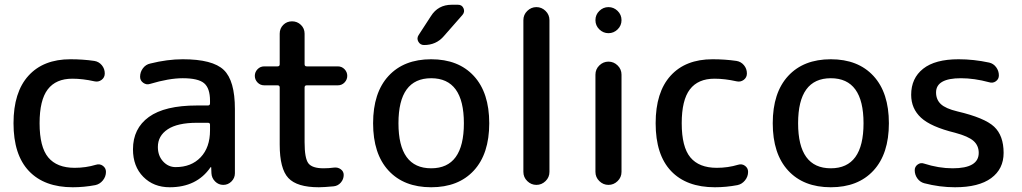

<svg xmlns="http://www.w3.org/2000/svg" viewBox="-20 -780 4311 810"><path d="M287 10Q167 10 102 -58.5Q37 -127 37 -260Q37 -391 100 -460.5Q163 -530 277 -530Q330 -530 378 -523Q397 -520 409.5 -505Q422 -490 422 -470Q422 -453 408.5 -443Q395 -433 378 -437Q329 -448 285 -448Q216 -448 181.5 -403Q147 -358 147 -260Q147 -160 183.5 -116Q220 -72 295 -72Q342 -72 385 -85Q401 -90 414 -80.5Q427 -71 427 -55Q427 -35 414 -19Q401 -3 382 1Q334 10 287 10Z M811 -262Q729 -262 687.5 -234.5Q646 -207 646 -160Q646 -123 668 -99Q690 -75 721 -75Q787 -75 826.5 -116.5Q866 -158 866 -230V-254Q866 -262 857 -262ZM696 10Q628 10 584.5 -34Q541 -78 541 -150Q541 -238 608 -286.5Q675 -335 811 -335H857Q866 -335 866 -344V-355Q866 -408 841 -429Q816 -450 751 -450Q693 -450 613 -426Q598 -421 584.5 -430.5Q571 -440 571 -456Q571 -476 583 -492Q595 -508 614 -512Q686 -530 751 -530Q877 -530 924 -485Q971 -440 971 -320V-49Q971 -29 956.5 -14.5Q942 0 922 0Q902 0 887.5 -14.5Q873 -29 872 -49L871 -74Q871 -75 870 -75Q868 -75 868 -74Q810 10 696 10Z M1095 -420Q1078 -420 1066.5 -432Q1055 -444 1055 -460Q1055 -476 1066.5 -488Q1078 -500 1095 -500H1151Q1160 -500 1160 -509V-638Q1160 -660 1175 -675Q1190 -690 1212 -690Q1234 -690 1249.5 -675Q1265 -660 1265 -638V-509Q1265 -500 1274 -500H1405Q1422 -500 1433.5 -488Q1445 -476 1445 -460Q1445 -444 1433.5 -432Q1422 -420 1405 -420H1274Q1265 -420 1265 -411V-180Q1265 -112 1281 -91Q1297 -70 1345 -70Q1368 -70 1389 -73Q1405 -75 1417.5 -66Q1430 -57 1430 -42Q1430 -24 1418 -10Q1406 4 1388 6Q1346 10 1325 10Q1233 10 1196.5 -29Q1160 -68 1160 -170V-411Q1160 -420 1151 -420Z M1937 -260Q1937 -450 1799 -450Q1661 -450 1661 -260Q1661 -70 1799 -70Q1937 -70 1937 -260ZM1979 -60.5Q1914 10 1799 10Q1684 10 1619 -60.5Q1554 -131 1554 -260Q1554 -389 1619 -459.5Q1684 -530 1799 -530Q1914 -530 1979 -459.5Q2044 -389 2044 -260Q2044 -131 1979 -60.5ZM1886 -760H1912Q1929 -760 1935.5 -745Q1942 -730 1931 -717L1852 -627Q1820 -590 1769 -590Q1753 -590 1745 -604Q1737 -618 1746 -632L1798 -712Q1828 -760 1886 -760Z M2188 -55V-695Q2188 -718 2204.5 -734Q2221 -750 2243 -750Q2265 -750 2281.5 -734Q2298 -718 2298 -695V-55Q2298 -32 2281.5 -16Q2265 0 2243 0Q2221 0 2204.5 -16Q2188 -32 2188 -55Z M2492 -695Q2492 -718 2508.5 -734Q2525 -750 2547 -750Q2569 -750 2585.5 -734Q2602 -718 2602 -695Q2602 -672 2585.5 -656Q2569 -640 2547 -640Q2525 -640 2508.5 -656Q2492 -672 2492 -695ZM2492 -55V-465Q2492 -488 2508.5 -504Q2525 -520 2547 -520Q2569 -520 2585.5 -504Q2602 -488 2602 -465V-55Q2602 -32 2585.5 -16Q2569 0 2547 0Q2525 0 2508.5 -16Q2492 -32 2492 -55Z M2996 10Q2876 10 2811 -58.5Q2746 -127 2746 -260Q2746 -391 2809 -460.5Q2872 -530 2986 -530Q3039 -530 3087 -523Q3106 -520 3118.5 -505Q3131 -490 3131 -470Q3131 -453 3117.5 -443Q3104 -433 3087 -437Q3038 -448 2994 -448Q2925 -448 2890.5 -403Q2856 -358 2856 -260Q2856 -160 2892.5 -116Q2929 -72 3004 -72Q3051 -72 3094 -85Q3110 -90 3123 -80.5Q3136 -71 3136 -55Q3136 -35 3123 -19Q3110 -3 3091 1Q3043 10 2996 10Z M3623 -260Q3623 -450 3485 -450Q3347 -450 3347 -260Q3347 -70 3485 -70Q3623 -70 3623 -260ZM3665 -60.5Q3600 10 3485 10Q3370 10 3305 -60.5Q3240 -131 3240 -260Q3240 -389 3305 -459.5Q3370 -530 3485 -530Q3600 -530 3665 -459.5Q3730 -389 3730 -260Q3730 -131 3665 -60.5Z M4009 -220Q3907 -245 3865.5 -283.5Q3824 -322 3824 -380Q3824 -450 3874.5 -490Q3925 -530 4024 -530Q4088 -530 4153 -516Q4171 -512 4182.5 -496.5Q4194 -481 4194 -462Q4194 -446 4181 -437Q4168 -428 4153 -433Q4090 -450 4034 -450Q3929 -450 3929 -390Q3929 -360 3949 -341Q3969 -322 4019 -310Q4134 -283 4174 -245.5Q4214 -208 4214 -135Q4214 -67 4161.5 -28.5Q4109 10 4009 10Q3944 10 3879 -7Q3861 -12 3850 -27.5Q3839 -43 3839 -62Q3839 -77 3851.5 -86Q3864 -95 3878 -90Q3940 -70 3999 -70Q4109 -70 4109 -135Q4109 -166 4087 -185.5Q4065 -205 4009 -220Z"/></svg>

Font: Rounded Mplus 1c Medium
Style: Regular
Weight: 500
Version: Version 1.059.20150529